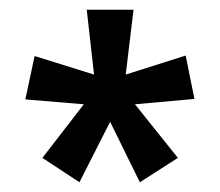

<svg xmlns="http://www.w3.org/2000/svg" viewBox="-20 -781 451 394"><path d="M254 -761H158L173 -628L51 -666L32 -577L152 -567L67 -457L143 -407L206 -531L267 -407L345 -457L257 -567L379 -578L361 -667L238 -628Z"/></svg>

Font: Noto Sans Myanmar UI ExtraCondensed Medium
Style: Regular
Weight: 500
Width: 2
Designer: Monotype Design Team
Foundry: Monotype Imaging Inc.
Version: Version 2.103